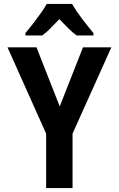

<svg xmlns="http://www.w3.org/2000/svg" viewBox="-20 -954 603 974"><path d="M214 0V-276L18 -714H165L283 -414L401 -714H545L348 -276V0ZM109 -786Q126 -806 146.5 -832.5Q167 -859 186.5 -886.5Q206 -914 217 -934H346Q365 -900 395.5 -860Q426 -820 454 -786V-774H369Q348 -789 326.5 -810.5Q305 -832 281 -857Q257 -832 235.5 -810Q214 -788 194 -774H109Z"/></svg>

Font: Noto Sans Mono SemiCondensed
Style: Bold
Weight: 700
Width: 4
Designer: Monotype Design Team
Foundry: Monotype Imaging Inc.
Version: Version 2.014